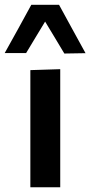

<svg xmlns="http://www.w3.org/2000/svg" viewBox="-57 -796 384 816"><path d="M72 0Q72 -54 72 -104.5Q72 -155 72 -217V-267Q72 -315 72 -353.8Q72 -392.5 72 -427.2Q72 -462 72 -498L199 -502Q199 -465.5 199 -430Q199 -394.5 199 -355.2Q199 -316 199 -267V-217Q199 -155 199 -104.5Q199 -54 199 0ZM216.5 -568.5Q196.5 -602.5 175.5 -636.8Q154.5 -671 133.8 -705.8Q113 -740.5 92 -775.5H194Q222 -724 250 -673Q278 -622 306.5 -570ZM-37 -570.5Q-8 -622 19.8 -672.8Q47.5 -723.5 76 -775.5H178Q156.5 -740.5 135.8 -706Q115 -671.5 94.5 -637.8Q74 -604 54 -570.5Z"/></svg>

Font: Commissioner Thin SemiBold
Style: Regular
Weight: 600
Version: Version 1.000